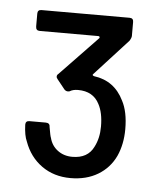

<svg xmlns="http://www.w3.org/2000/svg" viewBox="-40 -887 401 495"><g transform="rotate(5 161.0 -639.5)"><path d="M40 -511Q33 -526 32 -554Q32 -564 42 -564H84Q95 -564 95 -554Q99 -530 101 -526Q106 -506 122 -494Q138 -482 160 -482Q200 -482 215 -513Q227 -536 227 -566Q227 -602 215 -624Q199 -655 160 -655Q147 -655 139 -650Q138 -649 134 -649Q129 -649 125 -653L105 -678Q102 -681 102 -685Q102 -689 106 -692L203 -793Q204 -795 203 -796.5Q202 -798 200 -798H48Q38 -798 38 -809V-842Q38 -852 48 -852H276Q286 -852 286 -842V-806Q286 -801 281 -793L195 -699Q192 -696 198 -694Q251 -687 275 -638Q290 -610 290 -565Q290 -526 276 -495Q261 -463 231 -445Q201 -427 160 -427Q117 -427 85.5 -449.5Q54 -472 40 -511Z"/></g></svg>

Font: Barlow GEO Medium
Style: Regular
Weight: 500
Designer: Jeremy Tribby
Foundry: Tribby Type
Version: Version 1.408